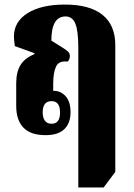

<svg xmlns="http://www.w3.org/2000/svg" viewBox="-20 -581 585 841"><path d="M323 240V-372Q323 -446 310 -477.5Q297 -509 267 -509Q205 -509 205 -403L253 -373Q271 -362 278.5 -354.5Q286 -347 286 -336Q286 -320 276 -311Q238 -316 225.5 -289.5Q213 -263 213 -213V-183H217Q246 -183 267.5 -159.5Q289 -136 289 -89Q289 -42 262 -15.5Q235 11 180 11Q114 11 82.5 -22Q51 -55 51 -117V-216Q51 -266 70 -296.5Q89 -327 131 -344V-348L45 -379Q43 -394 42 -404Q41 -414 41 -421Q41 -486 101 -523.5Q161 -561 264 -561Q373 -561 429 -516Q485 -471 485 -383V172L434 240ZM206 -39Q243 -39 243 -88Q243 -138 206 -138Q167 -138 167 -89Q167 -66 176.5 -52.5Q186 -39 206 -39Z"/></svg>

Font: Noto Serif Thai ExtraCondensed Black
Style: Regular
Weight: 900
Width: 2
Designer: Monotype Design Team
Foundry: Monotype Imaging Inc.
Version: Version 2.002; ttfautohint (v1.8.4.7-5d5b)